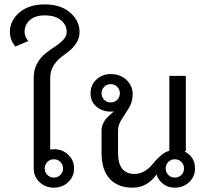

<svg xmlns="http://www.w3.org/2000/svg" viewBox="-20 -845 948 873"><path d="M254.6 -108.8Q242.5 -120.8 225 -120.8Q207.5 -120.8 195.4 -108.8Q183.3 -96.7 183.3 -79.2Q183.3 -61.7 195.4 -49.6Q207.5 -37.5 225 -37.5Q242.5 -37.5 254.6 -49.6Q266.7 -61.7 266.7 -79.2Q266.7 -96.7 254.6 -108.8ZM108.3 -658.3 50 -633.3Q25 -663.3 25 -700Q25 -750.8 67.9 -787.9Q110.8 -825 183.3 -825Q255.8 -825 298.8 -787.9Q341.7 -750.8 341.7 -700Q341.7 -672.5 327.9 -650.4Q314.2 -628.3 294.6 -613.3Q275 -598.3 255.4 -582.9Q235.8 -567.5 222.1 -544.2Q208.3 -520.8 208.3 -491.7V-165Q218.3 -166.7 225 -166.7Q263.3 -166.7 290 -141.7Q316.7 -116.7 316.7 -79.2Q316.7 -41.7 290 -16.7Q263.3 8.3 225 8.3Q186.7 8.3 160 -16.7Q133.3 -41.7 133.3 -79.2V-491.7Q133.3 -528.3 148.8 -556.2Q164.2 -584.2 186.2 -601.7Q208.3 -619.2 230.4 -633.3Q252.5 -647.5 267.9 -664.2Q283.3 -680.8 283.3 -700Q283.3 -730.8 257.5 -752.9Q231.7 -775 183.3 -775Q138.3 -775 115 -752.9Q91.7 -730.8 91.7 -700Q91.7 -679.2 108.3 -658.3Z M512.9 -450.4Q500.8 -462.5 483.3 -462.5Q465.8 -462.5 453.8 -450.4Q441.7 -438.3 441.7 -420.8Q441.7 -403.3 453.8 -391.2Q465.8 -379.2 483.3 -379.2Q500.8 -379.2 512.9 -391.2Q525 -403.3 525 -420.8Q525 -438.3 512.9 -450.4ZM825 -500V-158.3L818.3 -156.7Q866.7 -132.5 866.7 -79.2Q866.7 -41.7 840 -16.7Q813.3 8.3 775 8.3Q745 8.3 722.5 -8.3Q700 -25 691.7 -51.7Q649.2 8.3 583.3 8.3Q515.8 8.3 478.8 -32.1Q441.7 -72.5 441.7 -150V-250Q441.7 -259.2 443.3 -267.5Q445 -275.8 448.8 -283.3Q452.5 -290.8 455.4 -295.8Q458.3 -300.8 465.4 -308.3Q472.5 -315.8 475.4 -318.3Q478.3 -320.8 487.1 -328.8Q495.8 -336.7 497.5 -338.3Q492.5 -337.5 483.3 -337.5Q445 -337.5 418.3 -360.4Q391.7 -383.3 391.7 -420.8Q391.7 -458.3 418.3 -483.3Q445 -508.3 483.3 -508.3Q526.7 -508.3 555 -481.7Q583.3 -455 583.3 -416.7Q583.3 -382.5 566.7 -355Q550 -327.5 533.3 -302.5Q516.7 -277.5 516.7 -250V-150Q516.7 -54.2 591.7 -54.2Q617.5 -54.2 639.2 -67.9Q660.8 -81.7 674.2 -99.2Q687.5 -116.7 707.9 -135Q728.3 -153.3 750 -160V-500ZM745.4 -49.6Q757.5 -37.5 775 -37.5Q792.5 -37.5 804.6 -49.6Q816.7 -61.7 816.7 -79.2Q816.7 -96.7 804.6 -108.8Q792.5 -120.8 775 -120.8Q757.5 -120.8 745.4 -108.8Q733.3 -96.7 733.3 -79.2Q733.3 -61.7 745.4 -49.6Z"/></svg>

Font: BoonBaan
Style: Regular
Weight: 400
Designer: Sungsit Sawaiwan
Foundry: FontUni
Version: Version 2.0